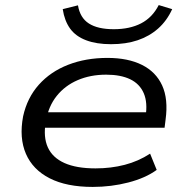

<svg xmlns="http://www.w3.org/2000/svg" viewBox="-20 -727 730 756"><path d="M345 9Q242 9 175.5 -25Q109 -59 82 -121.5Q55 -184 71 -269Q87 -342 133 -393.5Q179 -445 248.5 -472Q318 -499 403 -499Q484 -499 539 -471.5Q594 -444 618.5 -390.5Q643 -337 632 -256L628 -224H134L143 -285H578L553 -267Q562 -323 546 -360Q530 -397 492.5 -415Q455 -433 398 -433Q336 -433 286 -411.5Q236 -390 203.5 -349.5Q171 -309 161 -251L160 -246Q150 -187 168.5 -146.5Q187 -106 234 -85Q281 -64 356 -64Q417 -64 471 -78Q525 -92 571 -122L597 -58Q553 -26 485.5 -8.5Q418 9 345 9ZM417 -553Q360 -553 319 -568.5Q278 -584 256 -614.5Q234 -645 227 -691L287 -706Q295 -657 330 -634.5Q365 -612 428 -612Q491 -612 535.5 -635Q580 -658 605 -707L658 -691Q637 -645 602.5 -614.5Q568 -584 522 -568.5Q476 -553 417 -553Z"/></svg>

Font: Nunito Sans 10pt Expanded
Style: Italic
Weight: 400
Width: 7
Italic angle: -9°
Designer: Vernon Adams
Foundry: Vernon Adams
Version: Version 3.101;gftools[0.9.27]